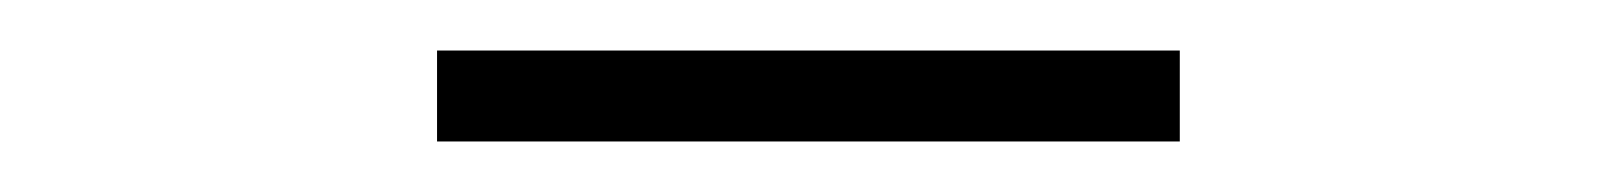

<svg xmlns="http://www.w3.org/2000/svg" viewBox="-20 -704 640 76"><path d="M153 -648V-684H447V-648Z"/></svg>

Font: Modern
Style: Regular
Weight: 300
Designer: Julieta Ulanovsky
Foundry: Julieta Ulanovsky
Version: Version 8.000